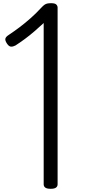

<svg xmlns="http://www.w3.org/2000/svg" viewBox="-20 -1166 591 1200"><path d="M297 14Q273 14 263 6.5Q253 -1 253 -14V-1022Q226 -997 196 -971Q166 -945 135.5 -922.5Q105 -900 77 -882Q62 -874 49 -874.5Q36 -875 24 -893Q11 -912 13.5 -924Q16 -936 35 -948Q71 -972 104 -997Q137 -1022 171.5 -1052.5Q206 -1083 244 -1124Q253 -1133 260 -1137.5Q267 -1142 276 -1144Q285 -1146 300 -1146Q324 -1146 332 -1137.5Q340 -1129 340 -1119V-14Q340 -1 330 6.5Q320 14 297 14Z"/></svg>

Font: Playwrite BR
Style: Regular
Weight: 400
Designer: Veronika Burian, José Scaglione
Foundry: TypeTogether
Version: Version 1.002